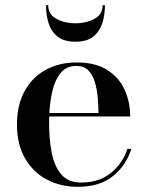

<svg xmlns="http://www.w3.org/2000/svg" viewBox="-20 -711 568 741"><path d="M166 -691Q166 -655 198.2 -638Q230.5 -621 271 -621Q311.5 -621 343.8 -638Q376 -655 376 -691H385Q385 -653.5 374.8 -621.5Q364.5 -589.5 339.8 -569.8Q315 -550 271 -550Q227 -550 202.2 -569.8Q177.5 -589.5 167.5 -621.5Q157.5 -653.5 157.5 -691ZM487 -136.5Q467.5 -73.5 416.5 -31.8Q365.5 10 280.5 10Q213.5 10 160.5 -18.2Q107.5 -46.5 76.5 -100.2Q45.5 -154 45.5 -230Q45.5 -306 75.2 -359.8Q105 -413.5 157 -441.8Q209 -470 275.5 -470Q349 -470 394.8 -440.5Q440.5 -411 461.5 -363.5Q482.5 -316 482.5 -261.5H170Q169.5 -248 169.5 -234Q169.5 -174 179.5 -122Q189.5 -70 216.2 -38.2Q243 -6.5 293.5 -6.5Q362.5 -6.5 408 -43.5Q453.5 -80.5 472 -136.5ZM275.5 -456.5Q238 -456.5 216 -431.5Q194 -406.5 183.5 -365.2Q173 -324 170.5 -275H360Q360 -303 357.2 -334.5Q354.5 -366 346.2 -393.8Q338 -421.5 321.2 -439Q304.5 -456.5 275.5 -456.5Z"/></svg>

Font: Bodoni* 16 Medium
Style: Regular
Weight: 500
Version: Version 2.2